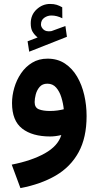

<svg xmlns="http://www.w3.org/2000/svg" viewBox="-20 -697 504 982"><path d="M172.4 -505.4Q155.8 -519 146.5 -534.9Q137.2 -550.8 137.2 -577.6Q137.2 -621.1 167.2 -648.9Q197.3 -676.8 235.8 -676.8Q255.9 -676.8 269.8 -672.4Q283.7 -668 298.3 -659.7L298.8 -603.5Q271 -617.7 242.7 -617.7Q223.1 -617.7 206.3 -606Q189.5 -594.2 189.5 -571.3Q189.9 -557.6 202.6 -545.9Q215.3 -534.2 241.2 -537.6Q242.2 -537.6 245.1 -538.6L314.5 -564L322.3 -508.8L129.4 -432.6L121.1 -485.8ZM422.9 -103.5Q422.9 6.8 382.1 81.5Q341.3 156.2 265.4 200.7Q189.5 245.1 84.5 265.1L40 145Q142.1 125 209.5 87.2Q276.9 49.3 293.5 -6.3Q262.7 1 236.8 1Q145.5 1 93.5 -39.3Q41.5 -79.6 41.5 -169.9Q41.5 -208.5 53.2 -248.5Q64.9 -288.6 87.9 -322.3Q110.8 -356 144.8 -376.5Q178.7 -397 223.1 -397Q274.4 -397 312 -372.1Q349.6 -347.2 374.3 -305.2Q398.9 -263.2 410.9 -210.9Q422.9 -158.7 422.9 -103.5ZM235.8 -129.4Q256.3 -129.4 274.7 -132.1Q293 -134.8 306.2 -138.2Q303.2 -168.5 293.9 -198.7Q284.7 -229 267.3 -249Q250 -269 222.2 -269Q196.8 -269 182.6 -252.4Q168.5 -235.8 162.8 -213.9Q157.2 -191.9 157.2 -174.8Q157.2 -146.5 179 -137.9Q200.7 -129.4 235.8 -129.4Z"/></svg>

Font: Vazirmatn RD UI
Style: Bold
Weight: 700
Designer: Saber Rastikerdar
Foundry: Saber Rastikerdar
Version: Version 33.003